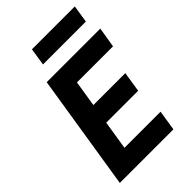

<svg xmlns="http://www.w3.org/2000/svg" viewBox="-269 -1035 1140 1140"><g transform="rotate(-45 301.0 -465.0)"><path d="M36 0 152 -730H602L581 -602H278L252 -438H520L500 -310H232L203 -128H506L486 0ZM211 -820 228 -930H588L571 -820Z"/></g></svg>

Font: JetBrains Mono NL ExtraBold
Style: Italic
Weight: 800
Italic angle: -9°
Monospace: yes
Designer: Philipp Nurullin, Konstantin Bulenkov
Foundry: JetBrains
Version: Version 2.305; ttfautohint (v1.8.4.7-5d5b)